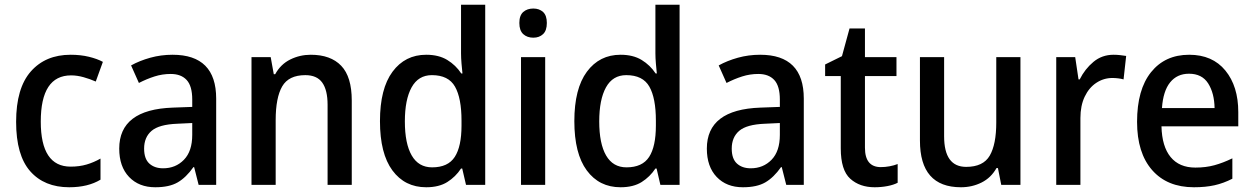

<svg xmlns="http://www.w3.org/2000/svg" viewBox="-20 -780 5288 810"><path d="M272 10Q167 10 107.5 -57.5Q48 -125 48 -266Q48 -408 110 -478.5Q172 -549 278 -549Q320 -549 355 -540.5Q390 -532 414 -519L384 -436Q359 -447 332 -454.5Q305 -462 280 -462Q152 -462 152 -267Q152 -77 278 -77Q315 -77 345.5 -86Q376 -95 404 -111V-22Q351 10 272 10Z M708 -549Q892 -549 892 -364V0H818L799 -75H796Q765 -31 729.5 -10.5Q694 10 635 10Q566 10 524.5 -33.5Q483 -77 483 -153Q483 -318 709 -326L791 -329V-360Q791 -417 767.5 -442.5Q744 -468 700 -468Q665 -468 632 -457.5Q599 -447 566 -430L533 -504Q569 -524 614 -536.5Q659 -549 708 -549ZM728 -258Q651 -255 619.5 -228Q588 -201 588 -153Q588 -110 610 -90Q632 -70 668 -70Q721 -70 756 -106Q791 -142 791 -211V-261Z M1291 -549Q1375 -549 1419.5 -502.5Q1464 -456 1464 -356V0H1362V-338Q1362 -400 1339.5 -431.5Q1317 -463 1268 -463Q1198 -463 1170.5 -415.5Q1143 -368 1143 -273V0H1041V-539H1122L1135 -467H1141Q1164 -509 1204.5 -529Q1245 -549 1291 -549Z M1778 10Q1688 10 1635.5 -61Q1583 -132 1583 -269Q1583 -406 1636 -477.5Q1689 -549 1778 -549Q1831 -549 1867 -527Q1903 -505 1926 -470H1931Q1929 -488 1927 -512Q1925 -536 1925 -555V-760H2027V0H1946L1930 -69H1925Q1902 -34 1867 -12Q1832 10 1778 10ZM1803 -74Q1870 -74 1898.5 -118Q1927 -162 1927 -250V-271Q1927 -366 1899.5 -414.5Q1872 -463 1802 -463Q1745 -463 1716.5 -411.5Q1688 -360 1688 -268Q1688 -174 1717 -124Q1746 -74 1803 -74Z M2230 -744Q2255 -744 2271 -729.5Q2287 -715 2287 -683Q2287 -651 2271 -636Q2255 -621 2230 -621Q2204 -621 2187.5 -636Q2171 -651 2171 -683Q2171 -715 2187.5 -729.5Q2204 -744 2230 -744ZM2280 -539V0H2178V-539Z M2598 10Q2508 10 2455.5 -61Q2403 -132 2403 -269Q2403 -406 2456 -477.5Q2509 -549 2598 -549Q2651 -549 2687 -527Q2723 -505 2746 -470H2751Q2749 -488 2747 -512Q2745 -536 2745 -555V-760H2847V0H2766L2750 -69H2745Q2722 -34 2687 -12Q2652 10 2598 10ZM2623 -74Q2690 -74 2718.5 -118Q2747 -162 2747 -250V-271Q2747 -366 2719.5 -414.5Q2692 -463 2622 -463Q2565 -463 2536.5 -411.5Q2508 -360 2508 -268Q2508 -174 2537 -124Q2566 -74 2623 -74Z M3187 -549Q3371 -549 3371 -364V0H3297L3278 -75H3275Q3244 -31 3208.5 -10.5Q3173 10 3114 10Q3045 10 3003.5 -33.5Q2962 -77 2962 -153Q2962 -318 3188 -326L3270 -329V-360Q3270 -417 3246.5 -442.5Q3223 -468 3179 -468Q3144 -468 3111 -457.5Q3078 -447 3045 -430L3012 -504Q3048 -524 3093 -536.5Q3138 -549 3187 -549ZM3207 -258Q3130 -255 3098.5 -228Q3067 -201 3067 -153Q3067 -110 3089 -90Q3111 -70 3147 -70Q3200 -70 3235 -106Q3270 -142 3270 -211V-261Z M3696 -75Q3714 -75 3733 -78.5Q3752 -82 3767 -88V-9Q3750 0 3724 5Q3698 10 3670 10Q3607 10 3567 -26Q3527 -62 3527 -154V-459H3461V-508L3532 -543L3564 -660H3629V-539H3762V-459H3629V-157Q3629 -75 3696 -75Z M4285 -539V0H4204L4190 -71H4184Q4161 -30 4121 -10Q4081 10 4034 10Q3861 10 3861 -187V-539H3963V-205Q3963 -76 4056 -76Q4128 -76 4155.5 -123.5Q4183 -171 4183 -263V-539Z M4678 -549Q4691 -549 4705 -547.5Q4719 -546 4731 -544L4720 -445Q4710 -448 4697 -449.5Q4684 -451 4673 -451Q4636 -451 4605 -430.5Q4574 -410 4556 -372Q4538 -334 4538 -282V0H4436V-539H4516L4530 -445H4535Q4557 -489 4593 -519Q4629 -549 4678 -549Z M4997 -549Q5095 -549 5149.5 -482.5Q5204 -416 5204 -307V-247H4880Q4882 -162 4918.5 -117.5Q4955 -73 5023 -73Q5067 -73 5103.5 -83Q5140 -93 5179 -112V-26Q5142 -7 5104 1.5Q5066 10 5017 10Q4904 10 4840.5 -62.5Q4777 -135 4777 -266Q4777 -402 4836 -475.5Q4895 -549 4997 -549ZM4996 -469Q4946 -469 4916.5 -432.5Q4887 -396 4882 -324H5104Q5103 -387 5077 -428Q5051 -469 4996 -469Z"/></svg>

Font: Noto Sans Sinhala SemiCondensed Medium
Style: Regular
Weight: 500
Width: 4
Designer: Jelle Bosma - Monotype Design Team
Foundry: Monotype Imaging Inc.
Version: Version 2.006; ttfautohint (v1.8.4.7-5d5b)